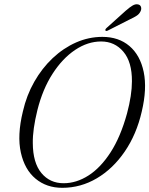

<svg xmlns="http://www.w3.org/2000/svg" viewBox="-20 -887 714 919"><path d="M470 -710.5Q548 -710.5 599.5 -666.8Q651 -623 667.8 -542.8Q684.5 -462.5 658.5 -353Q633.5 -244 577.2 -161.8Q521 -79.5 443.8 -33.8Q366.5 12 278 12Q203 12 150.5 -31.5Q98 -75 79.8 -156.8Q61.5 -238.5 89.5 -353.5Q107 -430.5 144 -495.5Q181 -560.5 232.2 -608.8Q283.5 -657 344.2 -683.8Q405 -710.5 470 -710.5ZM284.5 -10Q345.5 -10 403.2 -46.8Q461 -83.5 509 -157.5Q557 -231.5 588 -344Q611.5 -432 611.5 -498Q612 -590.5 570.5 -639.5Q529 -688.5 464 -688.5Q400 -688.5 339.5 -648Q279 -607.5 231.5 -533.8Q184 -460 159 -360Q147.5 -313.5 142 -274.2Q136.5 -235 137 -202Q137.5 -108 178 -59Q218.5 -10 284.5 -10ZM581 -835Q599.5 -851.5 613.8 -860Q628 -868.5 640 -866Q651.5 -864 654.8 -854Q658 -844 653 -833.5Q647 -820 634.2 -811.8Q621.5 -803.5 604 -795.5L495.5 -740.5Q487 -736.5 484.5 -741.5Q482.5 -746 490.5 -753.5Z"/></svg>

Font: Fraunces 144pt S050 Light
Style: Italic
Weight: 300
Italic angle: -16°
Version: Version 1.000; ttfautohint (v1.8.3)